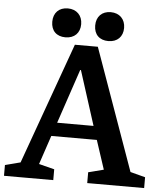

<svg xmlns="http://www.w3.org/2000/svg" viewBox="-73 -973 872 1025"><g transform="rotate(5 362.5 -460.0)"><path d="M172 -842C172 -794 201 -765 249 -765C297 -765 327 -795 327 -842C327 -889 296 -920 249 -920C202 -920 172 -890 172 -842ZM402 -842C402 -794 431 -765 479 -765C527 -765 557 -795 557 -842C557 -889 526 -920 479 -920C432 -920 402 -890 402 -842ZM433 -58V0H738V-58L658 -79L426 -730H303L69 -79L-13 -58V0H251V-58L168 -79L220 -234H464L515 -79ZM347 -598 440 -307H245L343 -598Z"/></g></svg>

Font: Domine
Style: Bold
Weight: 700
Designer: Pablo Impallari, Rodrigo Fuenzalida, Brenda Gallo
Foundry: Pablo Impallari, Rodrigo Fuenzalida, Brenda Gallo
Version: Version 2.000